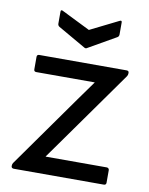

<svg xmlns="http://www.w3.org/2000/svg" viewBox="-79 -746 623 804"><g transform="rotate(10 232.0 -344.0)"><path d="M236.8 -551.8 121.1 -618.2Q113.8 -622.6 113.8 -630.9V-682.1Q113.8 -692.4 125 -686L244.1 -627L362.8 -686Q374 -692.4 374 -682.1V-630.9Q374 -622.1 367.2 -618.2L251 -551.8Q244.1 -546.4 236.8 -551.8ZM35.2 0Q30.8 0 27.8 -2.4Q24.9 -4.9 24.9 -8.8V-11.2Q24.9 -18.6 28.8 -23.9L248 -333Q293.5 -396.5 306.2 -414.1V-415H58.1Q47.9 -415 47.9 -424.8V-478Q47.9 -487.8 58.1 -487.8H429.2Q439 -487.8 439 -479V-477.1Q439 -469.2 435.1 -463.9L222.2 -164.1Q172.4 -93.3 158.2 -74.2V-73.2H418Q422.4 -73.2 425.3 -70.3Q428.2 -67.4 428.2 -63V-9.8Q428.2 0 418 0Z"/></g></svg>

Font: Sofia Sans
Style: Regular
Weight: 400
Designer: Botio Nikoltchev, Ani Petrova
Foundry: lettersoup
Version: Version 4.100